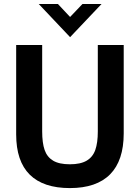

<svg xmlns="http://www.w3.org/2000/svg" viewBox="-20 -921 697 956"><path d="M60.5 -252V-697H190V-267Q190 -209.5 202.2 -174.2Q214.5 -139 244.5 -121Q274.5 -103 328 -103Q381 -103 411.5 -121Q442 -139 454.5 -174.5Q467 -210 467 -266V-697H596V-257Q596 -121.5 528.2 -53Q460.5 15.5 328 15.5Q195.5 15.5 128 -51.5Q60.5 -118.5 60.5 -252ZM173 -901H268.5L329 -836.5L390.5 -901H485.5L329 -736Z"/></svg>

Font: HK Grotesk
Style: Bold
Weight: 700
Designer: Alfredo Marco Pradil
Foundry: Hanken Design Co.
Version: Version 3.001